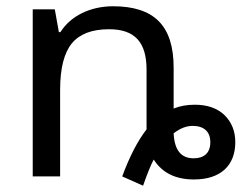

<svg xmlns="http://www.w3.org/2000/svg" viewBox="-20 -566 785 616"><path d="M537.1 -349.1C537.1 -483.9 474.1 -545.9 342.8 -545.9C270.5 -545.9 207 -515.6 173.8 -462.9H168.9L155.8 -536.1H85V0H172.9V-277.8C172.9 -346.7 185.5 -396 210.4 -426.8C235.4 -457 274.9 -472.2 330.1 -472.2C412.6 -472.2 450.2 -430.2 450.2 -342.8V-150.9C422.4 -115.2 396 -64.9 372.1 0L439 29.8C452.1 -7.8 463.4 -35.6 473.1 -54.2C500 -11.7 543 9.8 602.1 9.8C688.5 9.8 734.9 -35.6 734.9 -109.9C734.9 -145.5 723.1 -174.3 700.2 -196.8C677.2 -218.8 645.5 -230 605 -230C580.1 -230 557.6 -226.1 537.1 -217.8ZM601.1 -58.1C560.5 -58.1 539.6 -85 537.1 -138.2C557.6 -154.3 578.1 -162.1 598.1 -162.1C633.3 -162.1 654.8 -144.5 654.8 -109.9C654.8 -75.2 634.8 -58.1 601.1 -58.1Z"/></svg>

Font: Noto Reveo Sans
Style: Regular
Weight: 400
Designer: Monotype Design team
Foundry: Monotype Imaging Inc.
Version: Version 1.04